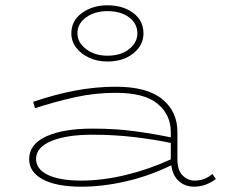

<svg xmlns="http://www.w3.org/2000/svg" viewBox="-20 -693 847 724"><path d="M521 -567Q521 -522 482.5 -491.5Q444 -461 385 -461Q348 -461 317 -475Q286 -489 267.5 -513Q249 -537 249 -567Q249 -615 289 -644Q329 -673 385 -673Q444 -673 482.5 -644Q521 -615 521 -567ZM272 -567Q272 -533 304.5 -508Q337 -483 385 -483Q436 -483 467 -508Q498 -533 498 -567Q498 -604 467 -627.5Q436 -651 385 -651Q337 -651 304.5 -627.5Q272 -604 272 -567ZM794 -18Q777 -5 756 3Q735 11 712 11Q678 11 654.5 -10Q631 -31 626 -70Q545 -30 456.5 -9.5Q368 11 287 11Q193 11 141.5 -16.5Q90 -44 90 -93Q90 -149 154 -178.5Q218 -208 329 -208Q417 -208 489.5 -198Q562 -188 624 -175V-196Q624 -260 574.5 -301.5Q525 -343 416 -343Q338 -343 263.5 -326.5Q189 -310 112 -285L105 -309Q187 -337 264 -351.5Q341 -366 416 -366Q535 -366 592 -319Q649 -272 649 -196V-92Q649 -51 668.5 -31.5Q688 -12 713 -12Q734 -12 750.5 -18.5Q767 -25 781 -37ZM116 -94Q116 -55 160.5 -33.5Q205 -12 287 -12Q366 -12 453.5 -33Q541 -54 624 -92V-154Q562 -167 486.5 -176Q411 -185 329 -185Q230 -185 173 -161Q116 -137 116 -94Z"/></svg>

Font: BhuTuka Expanded One
Style: Regular
Weight: 400
Designer: Erin McLaughlin
Version: Version 1.000; ttfautohint (v1.8.3)